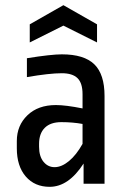

<svg xmlns="http://www.w3.org/2000/svg" viewBox="-20 -710 489 742"><path d="M384 -339V0H303V-78Q245 12 172 12Q114 12 79.5 -28Q45 -68 45 -137V-165Q45 -225 86 -264.5Q127 -304 196 -304Q234 -304 299 -291V-346Q299 -389 279.5 -408Q260 -427 219 -427Q171 -427 84 -412V-485Q178 -500 219 -500Q305 -500 344.5 -461.5Q384 -423 384 -339ZM131 -154V-143Q131 -106 148 -85Q165 -64 191 -64Q218 -64 246.5 -87.5Q275 -111 299 -154V-231Q261 -238 217 -238Q175 -238 153 -216Q131 -194 131 -154ZM225 -690 355 -616V-546L225 -611L95 -546V-616Z"/></svg>

Font: Ropa Sans
Style: Regular
Weight: 400
Designer: Botio Nikoltchev
Foundry: Botio Nikoltchev
Version: Version 1.100